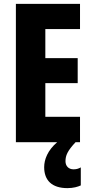

<svg xmlns="http://www.w3.org/2000/svg" viewBox="-20 -734 474 991"><path d="M318 98C318 68 329 44 370 0H393V-131H214V-305H381V-434H214V-584H393V-714H62V0H275C226 42 208 89 208 129C208 197 248 237 328 237C359 237 382 230 397 223V130C388 135 377 140 360 140C333 140 318 122 318 98Z"/></svg>

Font: Noto Sans Devanagari ExtraCondensed ExtraBold
Style: Regular
Weight: 800
Width: 2
Designer: Jelle Bosma - Monotype Design Team
Foundry: Monotype Imaging Inc.
Version: Version 2.004